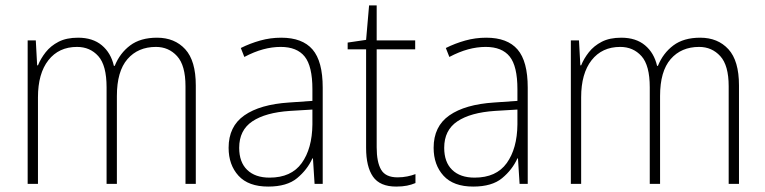

<svg xmlns="http://www.w3.org/2000/svg" viewBox="-20 -678 2822 708"><path d="M559 -539Q624 -539 663 -496.5Q702 -454 702 -363V0H664V-360Q664 -437 633 -471Q602 -505 555 -505Q489 -505 450 -460Q411 -415 411 -324V0H373V-356Q373 -437 342.5 -471Q312 -505 264 -505Q197 -505 158.5 -456Q120 -407 120 -319V0H82V-529H112L117 -437H120Q130 -462 148.5 -485.5Q167 -509 196 -524Q225 -539 268 -539Q322 -539 355.5 -511Q389 -483 400 -435H403Q422 -482 460 -510.5Q498 -539 559 -539Z M1017 -539Q1095 -539 1132.5 -495.5Q1170 -452 1170 -355V0H1140L1134 -94H1132Q1113 -52 1075.5 -21Q1038 10 969 10Q896 10 859.5 -30Q823 -70 823 -133Q823 -212 881 -252.5Q939 -293 1046 -300L1132 -306V-349Q1132 -434 1103.5 -469.5Q1075 -505 1015 -505Q983 -505 950 -496Q917 -487 881 -468L868 -501Q902 -518 939.5 -528.5Q977 -539 1017 -539ZM1049 -269Q959 -263 910.5 -230.5Q862 -198 862 -133Q862 -80 891.5 -51.5Q921 -23 974 -23Q1054 -23 1092.5 -76.5Q1131 -130 1132 -219V-274Z M1446 -24Q1465 -24 1482 -27.5Q1499 -31 1512 -36V-3Q1498 3 1481 6.5Q1464 10 1441 10Q1381 10 1355.5 -26.5Q1330 -63 1330 -133V-496H1262V-521L1330 -531L1341 -658H1369V-529H1511V-496H1369V-135Q1369 -80 1385.5 -52Q1402 -24 1446 -24Z M1773 -539Q1851 -539 1888.5 -495.5Q1926 -452 1926 -355V0H1896L1890 -94H1888Q1869 -52 1831.5 -21Q1794 10 1725 10Q1652 10 1615.5 -30Q1579 -70 1579 -133Q1579 -212 1637 -252.5Q1695 -293 1802 -300L1888 -306V-349Q1888 -434 1859.5 -469.5Q1831 -505 1771 -505Q1739 -505 1706 -496Q1673 -487 1637 -468L1624 -501Q1658 -518 1695.5 -528.5Q1733 -539 1773 -539ZM1805 -269Q1715 -263 1666.5 -230.5Q1618 -198 1618 -133Q1618 -80 1647.5 -51.5Q1677 -23 1730 -23Q1810 -23 1848.5 -76.5Q1887 -130 1888 -219V-274Z M2562 -539Q2627 -539 2666 -496.5Q2705 -454 2705 -363V0H2667V-360Q2667 -437 2636 -471Q2605 -505 2558 -505Q2492 -505 2453 -460Q2414 -415 2414 -324V0H2376V-356Q2376 -437 2345.5 -471Q2315 -505 2267 -505Q2200 -505 2161.5 -456Q2123 -407 2123 -319V0H2085V-529H2115L2120 -437H2123Q2133 -462 2151.5 -485.5Q2170 -509 2199 -524Q2228 -539 2271 -539Q2325 -539 2358.5 -511Q2392 -483 2403 -435H2406Q2425 -482 2463 -510.5Q2501 -539 2562 -539Z"/></svg>

Font: Noto Sans Khmer UI SemiCondensed ExtraLight
Style: Regular
Weight: 200
Width: 4
Designer: Danh Hong and the Monotype Design Team
Foundry: Monotype Imaging Inc.
Version: Version 2.002; ttfautohint (v1.8.4.7-5d5b)